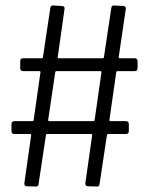

<svg xmlns="http://www.w3.org/2000/svg" viewBox="-20 -696 545 702"><path d="M483 -446V-473C483 -479 479 -483 473 -483H417C415 -483 414 -485 414 -487L440 -664C441 -670 437 -674 431 -674L397 -676C391 -676 388 -674 387 -667L360 -487C360 -484 357 -483 355 -483H194C192 -483 191 -485 191 -487L216 -664C217 -670 213 -674 207 -674L174 -676C168 -676 165 -674 164 -667L137 -487C137 -484 134 -483 132 -483H64C58 -483 54 -479 54 -473V-446C54 -440 58 -436 64 -436H125C127 -436 128 -434 128 -432L103 -257C103 -254 100 -253 98 -253H32C26 -253 22 -249 22 -243V-216C22 -210 26 -206 32 -206H91C93 -206 94 -204 94 -202L69 -26C68 -20 72 -15 78 -15L111 -14C117 -14 120 -16 121 -23L148 -202C148 -205 151 -206 153 -206H314C316 -206 317 -204 317 -202L292 -26C291 -20 295 -15 301 -15L334 -14C340 -14 343 -16 344 -23L371 -202C371 -205 374 -206 376 -206H441C447 -206 451 -210 451 -216V-243C451 -249 447 -253 441 -253H383C381 -253 380 -255 380 -257L405 -432C405 -435 408 -436 410 -436H473C479 -436 483 -440 483 -446ZM321 -253H159C157 -253 156 -255 156 -257L182 -432C182 -435 185 -436 187 -436H348C350 -436 351 -434 351 -432L326 -257C326 -254 323 -253 321 -253Z"/></svg>

Font: Barlow Condensed Light
Style: Regular
Weight: 300
Width: 3
Designer: Jeremy Tribby
Foundry: Tribby Type
Version: Version 1.422;hotconv 1.0.109;makeotfexe 2.5.65596